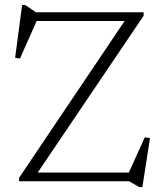

<svg xmlns="http://www.w3.org/2000/svg" viewBox="-20 -725 653 768"><path d="M554.5 -676V-662L122.5 -22.5L115 -35H495.5L559 -175.5L580 -173L549.5 23.5H537L496.5 0H56.5V-14L486.5 -653L501 -641H126.5L60 -491L40.5 -494L68.5 -705H80.5L124 -676Z"/></svg>

Font: Newsreader 16pt 16pt Light
Style: Regular
Weight: 300
Version: Version 1.003